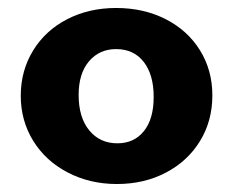

<svg xmlns="http://www.w3.org/2000/svg" viewBox="-20 -453 583 481"><path d="M32 -213Q32 -276 63 -326.5Q94 -377 148.5 -405Q203 -433 271 -433Q340 -433 395 -405Q450 -377 481 -327Q512 -277 512 -214Q512 -150 481 -99.5Q450 -49 395.5 -20.5Q341 8 273 8Q205 8 149.5 -21Q94 -50 63 -100.5Q32 -151 32 -213ZM365 -210Q365 -266 340 -298Q315 -330 271 -330Q229 -330 203 -299.5Q177 -269 177 -215Q177 -159 203.5 -126.5Q230 -94 274 -94Q316 -94 340.5 -124.5Q365 -155 365 -210Z"/></svg>

Font: Ysabeau Ultrabold
Style: Regular
Weight: 800
Designer: Christian Thalmann (Catharsis Fonts)
Version: Version 0.003